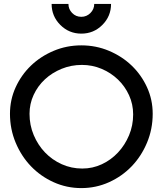

<svg xmlns="http://www.w3.org/2000/svg" viewBox="-20 -947 830 982"><path d="M244 -927H330Q330 -900 349 -880.5Q368 -861 396 -861Q423 -861 442.5 -880.5Q462 -900 462 -927H548Q548 -864 503.5 -819.5Q459 -775 396 -775Q333 -775 288.5 -819.5Q244 -864 244 -927ZM661 -362Q661 -414 640 -460Q619 -506 583 -540.5Q547 -575 499.5 -595Q452 -615 399 -615Q344 -615 295 -595Q246 -575 209.5 -541Q173 -507 152 -461.5Q131 -416 131 -365Q131 -307 152.5 -256Q174 -205 210.5 -167Q247 -129 296 -107Q345 -85 401 -85Q454 -85 501 -107Q548 -129 583.5 -167Q619 -205 640 -255Q661 -305 661 -362ZM761 -365Q761 -287 732 -217.5Q703 -148 653.5 -96.5Q604 -45 537.5 -15Q471 15 396 15Q321 15 254.5 -15Q188 -45 138.5 -96.5Q89 -148 60 -217.5Q31 -287 31 -365Q31 -437 60 -500.5Q89 -564 138.5 -611.5Q188 -659 254.5 -687Q321 -715 396 -715Q471 -715 537.5 -687Q604 -659 653.5 -611.5Q703 -564 732 -500.5Q761 -437 761 -365Z"/></svg>

Font: Railway
Style: Regular
Weight: 400
Version: 1.000